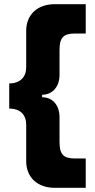

<svg xmlns="http://www.w3.org/2000/svg" viewBox="-20 -740 453 916"><path d="M240 156H389V16H336C282 16 264 -5 264 -62V-181C264 -237 232 -276 181 -276V-288C231 -288 264 -327 264 -383V-502C264 -559 282 -580 336 -580H389V-720H240C162 -720 105 -673 105 -593V-419C105 -372 76 -342 24 -342V-222C77 -222 105 -192 105 -145V29C105 109 162 156 240 156Z"/></svg>

Font: Fixel Display ExtraBold
Style: Regular
Weight: 800
Designer: AlfaBravo + MacPaw
Foundry: Kyrylo Tkachov, Marchela Mozhyna, Serhii Makarenko, Maria Weinstein, Zakhar Kryvoshyya
Version: Version 1.211